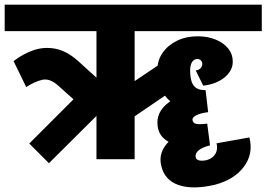

<svg xmlns="http://www.w3.org/2000/svg" viewBox="-45 -680 1138 820"><path d="M873 109Q779 131 718.5 110.5Q658 90 644 29L791 -8Q793 2 805.5 5Q818 8 837 4ZM644 29Q629 -30 678 -77.5Q727 -125 830 -150L851 -59Q819 -51 803 -37.5Q787 -24 791 -8ZM852 -59Q748 -45 691 -67Q634 -89 628 -143L777 -168Q779 -154 793 -151Q807 -148 840 -152ZM873 109 837 4Q863 -3 874.5 -22Q886 -41 880 -68L1020 -93Q1038 -24 997 31.5Q956 87 873 109ZM628 -143Q621 -202 675.5 -242.5Q730 -283 833 -295L844 -201Q812 -197 794 -188Q776 -179 777 -168ZM833 -201Q736 -201 681.5 -248Q627 -295 627 -380H767Q767 -354 772.5 -334.5Q778 -315 792 -305Q806 -295 833 -295ZM627 -380Q627 -422 649.5 -454.5Q672 -487 711 -506Q750 -525 799 -525V-428Q789 -428 782 -422.5Q775 -417 771 -406Q767 -395 767 -380ZM819 -408Q819 -416 813 -422Q807 -428 799 -428V-525Q842 -525 876 -511Q910 -497 929.5 -473Q949 -449 949 -418ZM582 -547V-660H1073V-547ZM823 -314 791 -379Q805 -381 812 -389Q819 -397 819 -408L949 -418Q950 -393 934.5 -371Q919 -349 891 -334Q863 -319 823 -314ZM471 -143V-294L681 -435V-286ZM164 17 80 -67 364 -351 362 -180ZM204 -314Q167 -347 134.5 -339Q102 -331 67 -308L13 -419Q53 -450 98 -465.5Q143 -481 191 -472Q239 -463 288 -420ZM358 -176 204 -314 288 -420 453 -270ZM-25 -547V-660H316V-547ZM367 0V-645H530V0ZM277 -547V-660H621V-547Z"/></svg>

Font: Akshar Light
Style: Bold
Weight: 700
Version: Version 1.100